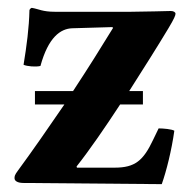

<svg xmlns="http://www.w3.org/2000/svg" viewBox="-20 -466 492 489"><path d="M61 -446C59 -446 55 -442 55 -440C54 -395 48 -350 40 -301C49 -297 71 -295 83 -298C103 -371 134 -393 164 -394L266 -397L268 -395C238 -346 203 -290 166 -234H69V-200H144C103 -140 62 -81 26 -32C17 -20 17 -17 17 -12C17 -5 25 0 40 0L392 3C404 -31 417 -83 424 -133C418 -137 396 -139 384 -139L370 -110C345 -57 324 -39 272 -39H176L175 -42C209 -85 248 -142 286 -200H344V-234H309C346 -292 382 -349 409 -394C424 -419 427 -427 427 -431C427 -435 422 -438 415 -438C410 -438 342 -436 313 -436H120C88 -436 79 -443 61 -446Z"/></svg>

Font: Libertinus Serif
Style: Bold
Weight: 700
Designer: Philipp H. Poll, Khaled Hosny
Foundry: Caleb Maclennan
Version: Version 7.050;RELEASE